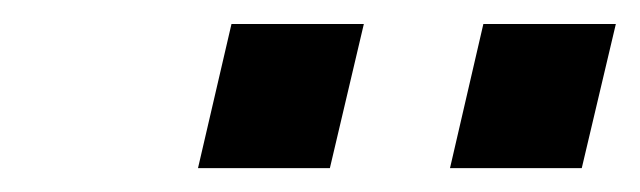

<svg xmlns="http://www.w3.org/2000/svg" viewBox="-20 -770 533 160"><path d="M464.8 -629.9H355L382.8 -750H493.2ZM254.9 -629.9H145L172.9 -750H283.2Z"/></svg>

Font: Perun
Style: Bold Italic
Weight: 700
Italic angle: -12°
Foundry: Copyright (c) Stefan Peev, Context Ltd, 2016
Version: Version 001.000